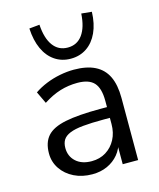

<svg xmlns="http://www.w3.org/2000/svg" viewBox="-113 -824 756 914"><g transform="rotate(-15 265.0 -367.5)"><path d="M229 9Q179 9 139.5 -10.5Q100 -30 77 -64Q54 -98 54 -140Q54 -194 81.5 -225Q109 -256 172.5 -269Q236 -282 346 -282H391V-229H347Q286 -229 245 -225Q204 -221 180 -211Q156 -201 146 -185Q136 -169 136 -145Q136 -104 164.5 -78Q193 -52 242 -52Q282 -52 312.5 -71Q343 -90 360.5 -123Q378 -156 378 -199V-313Q378 -375 353 -402.5Q328 -430 271 -430Q227 -430 186 -417.5Q145 -405 102 -377L74 -436Q100 -454 133 -467.5Q166 -481 202 -488Q238 -495 271 -495Q334 -495 375 -474.5Q416 -454 436 -412.5Q456 -371 456 -306V0H380V-113H389Q381 -75 358.5 -48Q336 -21 303 -6Q270 9 229 9ZM272 -549Q228 -549 194 -572Q160 -595 140.5 -637.5Q121 -680 118 -739L169 -744Q173 -677 199.5 -640.5Q226 -604 272 -604Q318 -604 344.5 -640.5Q371 -677 375 -744L426 -739Q424 -680 404.5 -637.5Q385 -595 351 -572Q317 -549 272 -549Z"/></g></svg>

Font: NunitoSans1
Style: Book
Weight: 400
Designer: Vernon Adams
Foundry: Vernon Adams
Version: Version 3.101;gftools[0.9.27]